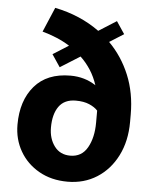

<svg xmlns="http://www.w3.org/2000/svg" viewBox="-55 -816 681 871"><g transform="rotate(5 286.0 -380.5)"><path d="M113.3 -658.7 161.1 -771Q276.9 -747.6 364.3 -684.1L445.3 -735.4L482.9 -679.2L418 -638.2Q477.5 -578.6 511 -497.8Q544.4 -417 544.4 -318.4V-285.2Q544.4 -197.8 510.7 -131.1Q477.1 -64.5 418.5 -27.3Q359.9 9.8 285.2 9.8Q210.9 9.8 154.8 -22.2Q98.6 -54.2 67.6 -108.2Q36.6 -162.1 36.6 -228.5Q36.6 -337.9 93.5 -404.3Q150.4 -470.7 257.3 -470.7Q322.3 -470.7 373 -437Q360.8 -474.6 340.8 -505.6Q320.8 -536.6 294.9 -561L204.6 -504.4L167 -560.5L238.3 -605.5Q209.5 -623.5 177.7 -636.7Q146 -649.9 113.3 -658.7ZM189 -228.5Q189 -178.2 214.8 -143.6Q240.7 -108.9 287.1 -108.9Q339.4 -108.9 365.2 -154.5Q391.1 -200.2 391.1 -268.6V-319.3Q391.1 -321.8 391.1 -323.2Q377.4 -338.4 352.5 -349.1Q327.6 -359.9 291 -359.9Q239.3 -359.9 214.1 -324.7Q189 -289.6 189 -228.5Z"/></g></svg>

Font: Vazirmatn RD ExtraBold
Style: Regular
Weight: 800
Designer: Saber Rastikerdar
Foundry: Saber Rastikerdar
Version: Version 32.102